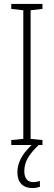

<svg xmlns="http://www.w3.org/2000/svg" viewBox="-20 -734 272 972"><path d="M195 0H37V-25L98 -31V-682L37 -689V-714H195V-689L135 -682V-31L195 -25ZM103 132Q103 159 114.5 173.5Q126 188 148 188Q158 188 167.5 186Q177 184 182 182V212Q175 214 165.5 216Q156 218 144 218Q108 218 88 197.5Q68 177 68 138Q68 112 78 86Q88 60 107 36Q126 12 151 -10L176 0Q138 36 120.5 67Q103 98 103 132Z"/></svg>

Font: Noto Sans Khmer ExtraCondensed ExtraLight
Style: Regular
Weight: 250
Width: 2
Designer: Danh Hong and the Monotype Design Team
Foundry: Monotype Imaging Inc.
Version: Version 2.004